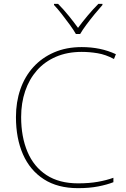

<svg xmlns="http://www.w3.org/2000/svg" viewBox="-20 -969 654 999"><path d="M405 -699Q330 -699 271 -673.5Q212 -648 172 -602.5Q132 -557 111 -495Q90 -433 90 -360Q90 -257 123 -179Q156 -101 222 -58Q288 -15 386 -15Q444 -15 489 -23Q534 -31 570 -44V-21Q537 -8 491 1Q445 10 386 10Q280 10 208 -36.5Q136 -83 99.5 -166Q63 -249 63 -360Q63 -438 86 -504.5Q109 -571 153.5 -620Q198 -669 261.5 -696.5Q325 -724 405 -724Q454 -724 498 -715Q542 -706 583 -687L573 -662Q530 -685 488 -692Q446 -699 405 -699ZM375 -792Q363 -813 343 -840.5Q323 -868 301.5 -895.5Q280 -923 261 -943V-949H282Q310 -921 337.5 -887Q365 -853 386 -824Q407 -853 435.5 -887Q464 -921 492 -949H513V-943Q495 -923 472.5 -895.5Q450 -868 429.5 -840.5Q409 -813 397 -792Z"/></svg>

Font: Noto Sans Thai Thin
Style: Regular
Weight: 250
Designer: Monotype Design Team
Foundry: Monotype Imaging Inc.
Version: Version 2.001